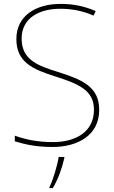

<svg xmlns="http://www.w3.org/2000/svg" viewBox="-20 -744 583 985"><path d="M489 -180C489 -298 404 -335 277 -375C174 -407 91 -437 91 -546C91 -653 183 -699 289 -699C342 -699 398 -691 460 -664L471 -687C412 -713 354 -724 291 -724C165 -724 64 -664 64 -544C64 -425 147 -389 263 -352C386 -313 462 -280 462 -181C462 -65 365 -15 252 -15C171 -15 109 -29 56 -48V-19C104 -5 158 10 250 10C380 10 489 -51 489 -180ZM310 67V61H281C275 104 250 185 234 215V221H251C279 174 298 119 310 67Z"/></svg>

Font: Noto Sans Meetei Mayek Thin
Style: Regular
Weight: 100
Designer: Monotype Design Team and Neelakash Kshetrimayum
Foundry: Monotype Imaging Inc.
Version: Version 2.002